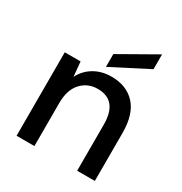

<svg xmlns="http://www.w3.org/2000/svg" viewBox="-172 -862 934 988"><g transform="rotate(30 295.0 -368.5)"><path d="M67 0V-496H161L169 -409Q192 -455 236.5 -481.5Q281 -508 339 -508Q429 -508 480.5 -452Q532 -396 532 -285V0H427V-274Q427 -418 309 -418Q250 -418 211.5 -376Q173 -334 173 -256V0ZM288 -537V-613L506 -737V-649Z"/></g></svg>

Font: DeepMind Sans Medium
Style: Regular
Weight: 500
Designer: Jonny Pinhorn / Modifications: Colophon Foundry
Foundry: Colophon Foundry
Version: Version 1.002; ttfautohint (v1.8.2)